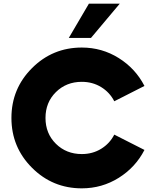

<svg xmlns="http://www.w3.org/2000/svg" viewBox="-20 -1020 840 1050"><path d="M356.2 -812.5 466.2 -1000H635L477.5 -812.5ZM427.5 10Q267.5 10 155 -102.5Q42.5 -215 42.5 -375Q42.5 -535 155 -647.5Q267.5 -760 427.5 -760Q537.5 -760 629.4 -702.5Q721.2 -645 770 -550L605 -466.2Q580 -515 533.1 -543.8Q486.2 -572.5 427.5 -572.5Q342.5 -572.5 285.6 -516.2Q228.8 -460 228.8 -375Q228.8 -290 285.6 -233.8Q342.5 -177.5 427.5 -177.5Q486.2 -177.5 533.1 -206.2Q580 -235 605 -283.8L770 -200Q721.2 -105 629.4 -47.5Q537.5 10 427.5 10Z"/></svg>

Font: Now Alt Black
Style: Regular
Weight: 900
Designer: Alfredo Marco Pradil
Foundry: Alfredo Marco Pradil
Version: Version 1.002;PS 001.002;hotconv 1.0.88;makeotf.lib2.5.64775